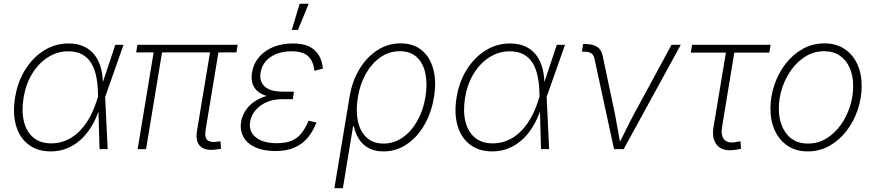

<svg xmlns="http://www.w3.org/2000/svg" viewBox="-20 -780 4581 1004"><path d="M245.6 11.7Q175.3 11.7 128.7 -24.2Q82 -60.1 63.7 -124Q45.4 -188 59.1 -271.5Q72.8 -354 113 -417.5Q153.3 -481 211.4 -516.8Q269.5 -552.7 337.9 -552.7Q385.7 -552.7 420.4 -536.1Q455.1 -519.5 476.8 -490Q498.5 -460.4 508.5 -421.4Q518.6 -382.3 518.1 -336.9H532.2L529.8 -274.4L543 0H500.5L492.2 -293.5Q491.2 -340.3 483.2 -380.1Q475.1 -419.9 457.3 -449.5Q439.5 -479 409.9 -495.4Q380.4 -511.7 336.9 -511.7Q280.8 -511.7 231.9 -481.2Q183.1 -450.7 149.4 -396.5Q115.7 -342.3 103.5 -270.5Q91.8 -198.7 105.2 -144.5Q118.7 -90.3 154.8 -60.3Q190.9 -30.3 248 -30.3Q287.1 -30.3 322.3 -44.4Q357.4 -58.6 387.7 -86.4Q418 -114.3 442.6 -155.3Q467.3 -196.3 484.4 -249.5L583 -545.9H626L529.3 -271.5L512.2 -210H499.5Q481.9 -156.7 456.3 -115.5Q430.7 -74.2 397.9 -45.9Q365.2 -17.6 326.9 -2.9Q288.6 11.7 245.6 11.7Z M1108.4 2Q1054.2 9.3 1027.6 -15.1Q1001 -39.6 1010.3 -97.2L1082 -528.8H1126L1055.7 -104.5Q1048.3 -60.5 1065.2 -46.9Q1082 -33.2 1118.2 -39.6Q1125 -40 1126.7 -40.3Q1128.4 -40.5 1132.8 -41.5L1135.7 -2.4Q1130.9 -1 1123.8 0.2Q1116.7 1.5 1108.4 2ZM699.7 0 787.1 -528.8H831.1L743.7 0ZM691.9 -505.9 698.7 -545.9H1222.7L1216.3 -505.9Z M1419.9 9.8Q1357.9 9.8 1315.2 -9.8Q1272.5 -29.3 1253.2 -63.7Q1233.9 -98.1 1240.7 -142.1Q1246.1 -173.8 1263.2 -200.7Q1280.3 -227.5 1308.6 -247.6Q1336.9 -267.6 1376 -278.8Q1415 -290 1463.9 -290H1515.6L1511.2 -261.2H1452.6Q1411.1 -261.2 1375.7 -246.3Q1340.3 -231.4 1317.1 -204.8Q1293.9 -178.2 1288.1 -143.1Q1279.3 -93.3 1317.4 -62.3Q1355.5 -31.2 1427.7 -31.2Q1476.6 -31.2 1507.6 -45.4Q1538.6 -59.6 1558.6 -85.9Q1578.6 -112.3 1593.3 -148.9L1634.8 -139.6Q1617.7 -94.7 1590.1 -61Q1562.5 -27.3 1521 -8.8Q1479.5 9.8 1419.9 9.8ZM1460.4 -267.6Q1411.1 -267.6 1377.4 -277.3Q1343.8 -287.1 1324.7 -304.9Q1305.7 -322.8 1299.3 -347.2Q1293 -371.6 1297.9 -401.4Q1305.7 -447.8 1334.7 -481.7Q1363.8 -515.6 1409.2 -534.2Q1454.6 -552.7 1511.2 -552.7Q1563 -552.7 1595.7 -537.4Q1628.4 -522 1646.2 -492.7Q1664.1 -463.4 1668.5 -421.4L1624 -409.7Q1618.7 -461.4 1590.8 -486.6Q1563 -511.7 1504.9 -511.7Q1438.5 -511.7 1395 -481.9Q1351.6 -452.1 1342.8 -401.4Q1335 -354 1364.5 -327.4Q1394 -300.8 1459 -300.8H1517.1L1512.2 -267.6ZM1505.9 -623.5 1546.9 -760.3H1594.2L1538.1 -623.5Z M1728.5 204.1 1807.6 -272Q1820.8 -354 1858.9 -417.5Q1897 -481 1952.6 -517.1Q2008.3 -553.2 2075.2 -553.2Q2142.1 -553.2 2185.5 -517.3Q2229 -481.4 2245.8 -418.2Q2262.7 -355 2249.5 -273.4Q2236.3 -190.4 2198.7 -126Q2161.1 -61.5 2106.2 -24.9Q2051.3 11.7 1985.8 11.7Q1939 11.7 1907 -6.1Q1875 -23.9 1856.4 -53.7Q1837.9 -83.5 1830.6 -119.1H1826.2L1772.9 204.1ZM1985.4 -29.3Q2041 -29.3 2086.4 -61.5Q2131.8 -93.8 2162.6 -148.7Q2193.4 -203.6 2204.6 -272Q2215.8 -340.3 2204.6 -394.8Q2193.4 -449.2 2159.9 -480.7Q2126.5 -512.2 2070.8 -512.2Q2015.6 -512.2 1970.2 -481Q1924.8 -449.7 1893.8 -395.5Q1862.8 -341.3 1851.6 -272.5Q1839.8 -202.6 1851.3 -147.7Q1862.8 -92.8 1896.7 -61Q1930.7 -29.3 1985.4 -29.3Z M2554.2 11.7Q2483.9 11.7 2437.3 -24.2Q2390.6 -60.1 2372.3 -124Q2354 -188 2367.7 -271.5Q2381.3 -354 2421.6 -417.5Q2461.9 -481 2520 -516.8Q2578.1 -552.7 2646.5 -552.7Q2694.3 -552.7 2729 -536.1Q2763.7 -519.5 2785.4 -490Q2807.1 -460.4 2817.1 -421.4Q2827.1 -382.3 2826.7 -336.9H2840.8L2838.4 -274.4L2851.6 0H2809.1L2800.8 -293.5Q2799.8 -340.3 2791.7 -380.1Q2783.7 -419.9 2765.9 -449.5Q2748 -479 2718.5 -495.4Q2689 -511.7 2645.5 -511.7Q2589.4 -511.7 2540.5 -481.2Q2491.7 -450.7 2458 -396.5Q2424.3 -342.3 2412.1 -270.5Q2400.4 -198.7 2413.8 -144.5Q2427.2 -90.3 2463.4 -60.3Q2499.5 -30.3 2556.6 -30.3Q2595.7 -30.3 2630.9 -44.4Q2666 -58.6 2696.3 -86.4Q2726.6 -114.3 2751.2 -155.3Q2775.9 -196.3 2793 -249.5L2891.6 -545.9H2934.6L2837.9 -271.5L2820.8 -210H2808.1Q2790.5 -156.7 2764.9 -115.5Q2739.3 -74.2 2706.5 -45.9Q2673.8 -17.6 2635.5 -2.9Q2597.2 11.7 2554.2 11.7Z M3190.9 0 3087.9 -476.1Q3083.5 -494.1 3070.8 -502Q3058.1 -509.8 3034.7 -509.8H3022.9L3029.3 -549.8H3041Q3079.6 -549.8 3102.1 -535.4Q3124.5 -521 3130.9 -490.7L3195.8 -183.6Q3204.1 -142.1 3210.9 -100.1Q3217.8 -58.1 3225.6 -18.1H3210.9Q3232.4 -58.6 3252.7 -100.3Q3272.9 -142.1 3295.4 -183.6L3491.7 -545.9H3540L3241.2 0Z M3819.8 3.9Q3758.8 12.7 3730 -20.5Q3701.2 -53.7 3710.9 -114.3L3775.9 -504.9H3592.3L3599.1 -545.9H4009.8L4002.9 -504.9H3819.8L3755.9 -116.7Q3748.5 -72.3 3766.4 -51Q3784.2 -29.8 3825.2 -36.6Q3830.6 -37.6 3837.9 -39.1Q3845.2 -40.5 3851.6 -41.5L3855 -2.4Q3847.2 0 3838.1 1.7Q3829.1 3.4 3819.8 3.9Z M4203.6 11.7Q4144 11.7 4100.3 -16.6Q4056.6 -44.9 4032.7 -95.2Q4008.8 -145.5 4008.8 -210.9Q4008.8 -274.4 4029.1 -335.2Q4049.3 -396 4087.2 -445.3Q4125 -494.6 4176.8 -523.9Q4228.5 -553.2 4291.5 -553.2Q4350.6 -553.2 4394.3 -525.1Q4438 -497.1 4461.9 -447Q4485.8 -397 4485.8 -330.6Q4485.8 -267.6 4465.3 -206.5Q4444.8 -145.5 4407.2 -96.2Q4369.6 -46.9 4317.9 -17.6Q4266.1 11.7 4203.6 11.7ZM4204.6 -29.3Q4258.3 -29.3 4301.8 -56.2Q4345.2 -83 4376.5 -126.7Q4407.7 -170.4 4424.6 -223.6Q4441.4 -276.9 4441.4 -329.6Q4441.4 -382.8 4423.8 -423.8Q4406.2 -464.8 4372.3 -488.5Q4338.4 -512.2 4290 -512.2Q4238.3 -512.2 4195.1 -486.6Q4151.9 -460.9 4119.9 -417.5Q4087.9 -374 4070.3 -320.6Q4052.7 -267.1 4052.7 -211.9Q4052.7 -132.3 4092.5 -80.8Q4132.3 -29.3 4204.6 -29.3Z"/></svg>

Font: Inter ExtraLight
Style: Italic
Weight: 250
Italic angle: -9.3988°
Designer: Rasmus Andersson
Foundry: rsms
Version: Version 4.001;git-66647c0bb